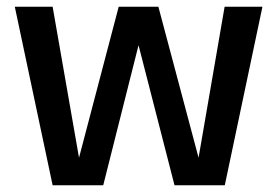

<svg xmlns="http://www.w3.org/2000/svg" viewBox="-20 -551 825 571"><path d="M136.5 0 24 -531H136.5L215 -82L333 -531H451L570.5 -82L648 -531H760.5L648.5 0H499L392 -416.5L287 0Z"/></svg>

Font: Epilogue Medium
Style: Regular
Weight: 500
Designer: Tyler Finck
Foundry: Etcetera Type Co
Version: Version 2.111; ttfautohint (v1.8.3)